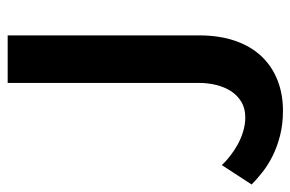

<svg xmlns="http://www.w3.org/2000/svg" viewBox="-156 -602 761 503"><g transform="rotate(-90 224.5 -350.5)"><path d="M258.8 -210V-710.9H383.3V-210Q383.3 -156.2 369.1 -115.2Q355 -74.2 328.9 -46.4Q302.7 -18.6 266.4 -4.2Q230 10.3 186 10.3Q150.4 10.3 120.8 2.7Q91.3 -4.9 67.4 -16.8Q43.5 -28.8 24.9 -43.5Q6.3 -58.1 -7.3 -71.8L43.5 -149.9Q52.7 -139.6 66.7 -128.7Q80.6 -117.7 96.9 -108.6Q113.3 -99.6 131.6 -94Q149.9 -88.4 168.5 -88.4Q191.9 -88.4 209 -98.6Q226.1 -108.9 237.1 -125.7Q248 -142.6 253.4 -164.6Q258.8 -186.5 258.8 -210Z"/></g></svg>

Font: Ufes Sans SemiBold
Style: Regular
Weight: 600
Designer: Ricardo Esteves & Filipe Motta
Foundry: ProDesignUfes - Ricardo Esteves, Filipe Motta (This is a derivative work, based on Roboto family, by Christian Robertson
Version: Version 2.0